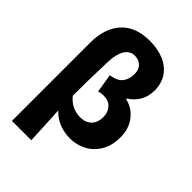

<svg xmlns="http://www.w3.org/2000/svg" viewBox="-286 -937 1264 1264"><g transform="rotate(45 346.0 -305.5)"><path d="M341 -813Q413 -813 470.5 -789.5Q528 -766 561 -718.5Q594 -671 594 -604Q594 -496 501 -436V-431Q568 -416 610.5 -361Q653 -306 653 -229Q653 -147 619 -92.5Q585 -38 532.5 -12Q480 14 424 14Q372 14 325.5 -3Q279 -20 238 -62Q241 -19 245 72L251 202H71V-529Q71 -660 140 -736.5Q209 -813 341 -813ZM479 -241Q479 -285 453 -314Q427 -343 380 -343Q353 -343 335 -336L314 -466Q375 -475 399.5 -506.5Q424 -538 424 -587Q424 -629 400 -651.5Q376 -674 341 -674Q294 -674 269.5 -632.5Q245 -591 243 -519Q237 -359 237 -198Q291 -132 372 -132Q421 -132 450 -161Q479 -190 479 -241Z"/></g></svg>

Font: Merged Yaku Han JP Black
Style: Regular
Weight: 900
Designer: Ryoko NISHIZUKA 西塚涼子 (kana, bopomofo & ideographs); Paul D. Hunt (Latin, Greek & Cyrillic); Sandoll Communications 산돌커뮤니
Foundry: Adobe
Version: Version 2.004